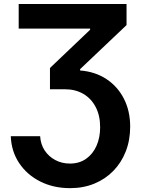

<svg xmlns="http://www.w3.org/2000/svg" viewBox="-20 -748 724 983"><path d="M35.2 -50.8H185.5Q188 -9.3 208.7 22.2Q229.5 53.7 263.2 71.5Q296.9 89.4 337.9 89.4Q386.2 89.4 420.9 64.9Q455.6 40.5 474.1 -1.5Q492.7 -43.5 492.7 -96.7Q492.7 -156.7 469.7 -200.4Q446.8 -244.1 406.2 -267.6Q365.7 -291 313 -291H235.8V-399.9L441.4 -595.7V-601.6H75.7V-727.5H627.9V-619.6L390.1 -394V-387.2Q466.8 -381.3 524.7 -343.3Q582.5 -305.2 614.5 -242.4Q646.5 -179.7 646.5 -99.6Q646.5 -30.8 624 26.9Q601.6 84.5 560.5 126.7Q519.5 168.9 463.1 192.1Q406.7 215.3 338.9 215.3Q253.9 215.3 186 181.2Q118.2 147 78.1 86.9Q38.1 26.9 35.2 -50.8Z"/></svg>

Font: Inter 16pt
Style: Bold
Weight: 700
Version: Version 4.001;git-66647c0bb